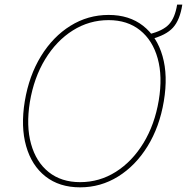

<svg xmlns="http://www.w3.org/2000/svg" viewBox="-20 -802 810 832"><path d="M633.3 -632.3 627.9 -654.3Q686 -668.5 712.2 -696.5Q738.3 -724.6 747.6 -782.2H770Q759.8 -715.3 729.5 -682.1Q699.2 -648.9 633.3 -632.3ZM327.1 9.8Q237.3 9.8 177.2 -37.4Q117.2 -84.5 93.3 -168.7Q69.3 -252.9 87.4 -363.3Q106 -474.6 157.7 -558.8Q209.5 -643.1 285.2 -690.2Q360.8 -737.3 450.7 -737.3Q540 -737.3 600.1 -690.2Q660.2 -643.1 684.3 -558.8Q708.5 -474.6 689.9 -363.3Q671.4 -252.4 619.4 -168.2Q567.4 -84 491.9 -37.1Q416.5 9.8 327.1 9.8ZM327.1 -12.7Q411.1 -12.7 481.9 -57.4Q552.7 -102.1 601.6 -182.1Q650.4 -262.2 668 -367.2Q685.1 -470.7 663.3 -548.8Q641.6 -627 586.9 -670.9Q532.2 -714.8 450.7 -714.8Q366.7 -714.8 295.7 -670.2Q224.6 -625.5 175.8 -545.4Q127 -465.3 109.4 -359.9Q92.8 -256.8 114.5 -178.5Q136.2 -100.1 190.9 -56.4Q245.6 -12.7 327.1 -12.7Z"/></svg>

Font: Inter Tight Thin
Style: Italic
Weight: 250
Italic angle: -9.39999°
Designer: Rasmus Andersson
Foundry: rsms
Version: Version 3.004